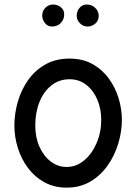

<svg xmlns="http://www.w3.org/2000/svg" viewBox="-20 -795 606 853"><path d="M289.1 -534.7Q347.7 -534.7 391.1 -510.3Q434.6 -485.8 463.6 -445.8Q492.7 -405.8 507.1 -357.9Q521.5 -310.1 521.5 -262.7Q521.5 -210.9 505.6 -157.7Q489.7 -104.5 458.5 -60.1Q427.2 -15.6 381.6 11.5Q335.9 38.6 275.9 38.6Q220.7 38.6 177.5 14.9Q134.3 -8.8 104.5 -48.6Q74.7 -88.4 59.3 -137.5Q43.9 -186.5 43.9 -237.3Q43.9 -289.6 58.8 -342Q73.7 -394.5 104 -438Q134.3 -481.4 180.4 -508.1Q226.6 -534.7 289.1 -534.7ZM289.1 -442.9Q242.7 -442.9 208.3 -415.5Q173.8 -388.2 155.3 -341.6Q136.7 -294.9 136.7 -237.3Q136.7 -184.1 155.5 -142.6Q174.3 -101.1 205.8 -77.1Q237.3 -53.2 275.9 -53.2Q318.4 -53.2 353.3 -82Q388.2 -110.8 408.9 -158.7Q429.7 -206.5 429.7 -262.7Q429.7 -312 412.1 -353Q394.5 -394 362.8 -418.5Q331.1 -442.9 289.1 -442.9ZM418.5 -724.6Q418.5 -703.1 403.3 -690.2Q388.2 -677.2 369.6 -677.2Q348.6 -677.2 334.7 -692.1Q320.8 -707 320.8 -724.1Q320.8 -745.6 333.5 -760.3Q346.2 -774.9 365.2 -774.9Q387.7 -774.9 403.1 -760Q418.5 -745.1 418.5 -724.6ZM265.1 -731.4Q265.1 -708 249.8 -692.6Q234.4 -677.2 210.9 -677.2Q191.4 -677.2 179.4 -692.9Q167.5 -708.5 167.5 -726.1Q167.5 -746.1 181.6 -760.5Q195.8 -774.9 216.3 -774.9Q234.4 -774.9 249.8 -763.2Q265.1 -751.5 265.1 -731.4Z"/></svg>

Font: Mikhak Medium
Style: Regular
Weight: 500
Designer: Amin Abedi
Version: Version 3.3